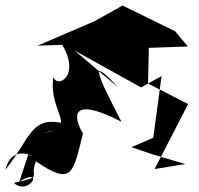

<svg xmlns="http://www.w3.org/2000/svg" viewBox="-59 -633 718 694"><path d="M574 -520 384 -613 284 -557 77 -468 166 -471C233 -358 148 -312 134 -355C114 -228 230 -168 98 -153L213 -176C49 -229 64 -149 -39 -20C-13 -127 90 -49 43 -74L11 23C106 -32 45 78 -9 28C102 3 45 14 71 -50C203 41 205 -7 241 -151C223 -177 163 -304 380 -193C294 -358 258 -437 367 -318L211 -450L451 -317L525 -358L495 -135L416 -101L493 -75L611 -40L500 -22L621 -257L476 -331L479 -460L620 -465Z"/></svg>

Font: Asimov Silicon
Style: Regular
Weight: 400
Designer: Google
Version: Version 2.000980; 2014